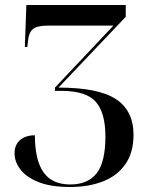

<svg xmlns="http://www.w3.org/2000/svg" viewBox="-20 -734 600 765"><path d="M259 11Q182 11 133.5 -8.5Q85 -28 61.5 -58.5Q38 -89 38 -123Q38 -157 60 -176Q82 -195 119 -195Q119 -97 153 -48Q187 1 260 1Q330 1 365 -43.5Q400 -88 400 -190Q400 -285 361.5 -328.5Q323 -372 224 -372H199V-385L432 -632H171Q128 -632 111 -618Q94 -604 91 -566L89 -547H79L85 -714H481V-667L213 -385Q372 -385 442 -339Q512 -293 512 -197Q512 -127 480 -80.5Q448 -34 391 -11.5Q334 11 259 11Z"/></svg>

Font: Noto Serif Display SemiCondensed Medium
Style: Regular
Weight: 500
Width: 4
Designer: Monotype Design Team
Foundry: Monotype Imaging Inc.
Version: Version 2.009